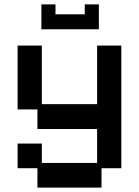

<svg xmlns="http://www.w3.org/2000/svg" viewBox="-20 -663 632 872"><path d="M150 189V101H60V-11H170V77H421V-77H150V-166H60V-456H170V-190H421V-456H531V101H441V189ZM168 -530V-643H232V-598H365V-643H429V-530Z"/></svg>

Font: Pixelify Sans Medium
Style: Regular
Weight: 500
Designer: Stefie Justprince
Foundry: Typecalism Foundryline
Version: Version 1.000;February 13, 2025;FontCreator 15.0.0.3015 64-b